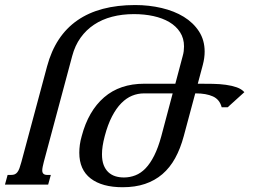

<svg xmlns="http://www.w3.org/2000/svg" viewBox="-87 -747 1024 777"><path d="M703.1 -369.1 656.7 -196.3Q643.1 -145.5 621.8 -106.9Q600.6 -68.4 570.1 -42.2Q539.6 -16.1 499.8 -2.7Q460 10.7 409.2 10.7Q326.2 10.7 280 -24.7Q233.9 -60.1 233.9 -128.9Q233.9 -144.5 236.1 -161.1Q238.3 -177.7 243.7 -196.3Q270.5 -297.9 334.2 -353Q397.9 -408.2 497.1 -408.2H622.6L652.3 -520Q655.3 -530.3 656.5 -540Q657.7 -549.8 657.7 -559.1Q657.7 -591.8 641.8 -616.5Q626 -641.1 598.4 -657.5Q570.8 -673.8 533.9 -681.9Q497.1 -689.9 455.1 -689.9Q407.2 -689.9 366.5 -679.2Q325.7 -668.5 293.7 -647.2Q261.7 -626 239 -594.2Q216.3 -562.5 205.1 -520L90.3 -91.8Q87.4 -80.6 85.7 -72Q84 -63.5 84 -57.1Q84 -39.1 104 -39.1H118.7L107.9 0H-66.9L-56.2 -39.1H-42Q-33.2 -39.1 -27.1 -41.7Q-21 -44.4 -16.4 -50.5Q-11.7 -56.6 -8.1 -66.7Q-4.4 -76.7 -0.5 -91.3L103.5 -478.5Q136.7 -602.5 226.1 -664.6Q315.4 -726.6 460 -726.6Q516.1 -726.6 567.1 -714.6Q618.2 -702.6 656.7 -679Q695.3 -655.3 718.3 -619.9Q741.2 -584.5 741.2 -538.1Q741.2 -512.7 733.9 -484.9L713.4 -408.2H718.8Q746.6 -408.2 774.7 -407.7Q802.7 -407.2 827.1 -403.8Q851.6 -400.4 871.1 -393.6Q890.6 -386.7 901.9 -374L834.5 -313H810.1Q801.8 -344.7 774.4 -356.9Q747.1 -369.1 705.6 -369.1ZM336.9 -196.3Q331.1 -174.3 328.4 -156.5Q325.7 -138.7 325.7 -123Q325.7 -97.2 332.5 -79.3Q339.4 -61.5 351.3 -50.3Q363.3 -39.1 379.4 -33.9Q395.5 -28.8 414.6 -28.8Q438.5 -28.8 460.7 -37.4Q482.9 -45.9 502 -65.7Q521 -85.4 537.1 -117.4Q553.2 -149.4 565.9 -196.3L611.8 -369.1H496.1Q470.7 -369.1 447.5 -359.6Q424.3 -350.1 403.8 -329.3Q383.3 -308.6 366.2 -275.6Q349.1 -242.7 336.9 -196.3Z"/></svg>

Font: Arian AMU Serif
Style: Italic
Weight: 400
Italic angle: -15°
Designer: Ruben Hakobyan (Tarumian)
Foundry: Ruben Hakobyan (Tarumian)
Version: Version 1.002